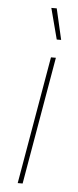

<svg xmlns="http://www.w3.org/2000/svg" viewBox="-53 -749 315 779"><g transform="rotate(5 105.0 -360.0)"><path d="M50 0H70L160 -520H140ZM157 -594H175L146 -720H124Z"/></g></svg>

Font: Fixel Display Thin
Style: Italic
Weight: 100
Italic angle: -10°
Designer: AlfaBravo + MacPaw
Foundry: Kyrylo Tkachov, Marchela Mozhyna, Serhii Makarenko, Maria Weinstein, Zakhar Kryvoshyya
Version: Version 1.210;Glyphs 3.2 (3217)